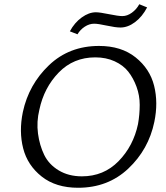

<svg xmlns="http://www.w3.org/2000/svg" viewBox="-20 -881 786 907"><path d="M346 -719 310 -733Q332 -774 366 -798.5Q400 -823 433 -823Q451 -823 495 -814Q539 -805 558 -805Q581 -805 603 -821Q625 -837 638 -861L675 -846Q652 -802 618 -776.5Q584 -751 549 -751Q526 -751 484.5 -760Q443 -769 425 -769Q402 -769 380.5 -755Q359 -741 346 -719ZM349 6Q244 6 177 -47Q110 -100 89.5 -180Q69 -260 88 -352Q116 -482 211.5 -573Q307 -664 448 -664Q553 -664 620.5 -610Q688 -556 708 -476Q728 -396 709 -305Q682 -175 586 -84.5Q490 6 349 6ZM367 -48Q470 -48 540 -119.5Q610 -191 632 -295Q640 -341 640 -385.5Q640 -430 625 -471Q610 -512 586 -542.5Q562 -573 521.5 -591.5Q481 -610 430 -610Q327 -610 257.5 -538.5Q188 -467 166 -363Q152 -306 159.5 -250Q167 -194 189 -149Q211 -104 257.5 -76Q304 -48 367 -48Z"/></svg>

Font: EauTestInfant
Style: Italic
Weight: 400
Italic angle: -12°
Designer: Christian Thalmann (Catharsis Fonts)
Version: Version 0.001;PS 000.001;hotconv 1.0.88;makeotf.lib2.5.64775